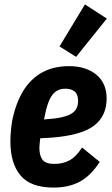

<svg xmlns="http://www.w3.org/2000/svg" viewBox="-20 -836 507 868"><path d="M222 12Q119 12 73 -42.5Q27 -97 27 -197Q27 -220 29.5 -247Q32 -274 36 -295Q53 -374 86.5 -427.5Q120 -481 171.5 -509Q223 -537 292 -537Q331 -537 362 -527Q393 -517 415.5 -498.5Q438 -480 450 -453Q462 -426 462 -392Q462 -356 451 -328Q440 -300 417.5 -278.5Q395 -257 359.5 -243Q324 -229 275 -221Q226 -213 162 -211Q161 -202 159.5 -189Q158 -176 158 -168Q158 -132 172.5 -113.5Q187 -95 226 -95Q263 -95 293 -110.5Q323 -126 351 -169L431 -104Q389 -40 339.5 -14Q290 12 222 12ZM275 -435Q251 -435 234 -423.5Q217 -412 205.5 -388.5Q194 -365 186 -329L179 -296Q227 -299 257 -305.5Q287 -312 303.5 -322.5Q320 -333 326.5 -347.5Q333 -362 333 -380Q333 -409 318 -422Q303 -435 275 -435ZM463 -752 324 -579 249 -626 364 -816Z"/></svg>

Font: IBM Plex Sans Condensed
Style: Bold Italic
Weight: 700
Width: 3
Italic angle: -11.31°
Designer: Mike Abbink, Paul van der Laan, Pieter van Rosmalen
Foundry: Bold Monday
Version: Version 3.201